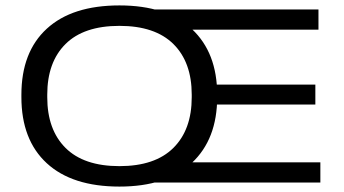

<svg xmlns="http://www.w3.org/2000/svg" viewBox="-20 -674 1269 709"><path d="M421 15Q246.5 15 152.8 -71.2Q59 -157.5 59 -315.5V-324Q59 -482 152.8 -568Q246.5 -654 421 -654Q595 -654 688.5 -566.8Q782 -479.5 782 -324V-315.5Q782 -160 688.5 -72.5Q595 15 421 15ZM421 -60.5Q552.5 -60.5 620.2 -127.8Q688 -195 688 -315V-324.5Q688 -444.5 620.2 -511.5Q552.5 -578.5 421 -578.5Q289.5 -578.5 222 -511.5Q154.5 -444.5 154.5 -324.5V-315Q154.5 -195 222 -127.8Q289.5 -60.5 421 -60.5ZM533.5 0V-74.5H1163V0ZM737 -288V-361.5H1144.5V-288ZM542 -564.5V-639H1156V-564.5Z"/></svg>

Font: Anek Gujarati Expanded
Style: Regular
Weight: 400
Width: 7
Designer: Mrunmayee Ghaisas (Gujarati), Yesha Goshar (Latin)
Foundry: Ek Type
Version: Version 1.003